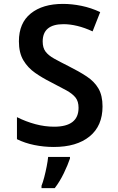

<svg xmlns="http://www.w3.org/2000/svg" viewBox="-20 -744 603 985"><path d="M256 10Q205 10 156 0Q107 -10 67 -30V-143Q113 -120 161.5 -107Q210 -94 258 -94Q383 -94 383 -191Q383 -224 367.5 -243.5Q352 -263 320.5 -280.5Q289 -298 240 -323Q198 -344 160.5 -370Q123 -396 100 -434.5Q77 -473 77 -532Q77 -626 138 -675Q199 -724 303 -724Q349 -724 398 -714Q447 -704 494 -682L455 -583Q414 -602 376.5 -611Q339 -620 306 -620Q199 -620 199 -531Q199 -499 213.5 -479.5Q228 -460 257.5 -443.5Q287 -427 331 -405Q385 -378 424.5 -352Q464 -326 485 -290Q506 -254 506 -198Q506 -98 439.5 -44Q373 10 256 10ZM193 209Q200 192 207 165Q214 138 219.5 110Q225 82 227 61H339V69Q328 102 307.5 144.5Q287 187 261 221H193Z"/></svg>

Font: Noto Sans Mono SemiCondensed SemiBold
Style: Regular
Weight: 600
Width: 4
Designer: Monotype Design Team
Foundry: Monotype Imaging Inc.
Version: Version 2.014; ttfautohint (v1.8.4.7-5d5b)